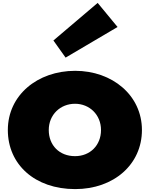

<svg xmlns="http://www.w3.org/2000/svg" viewBox="-20 -1281 1032 1323"><path d="M348 -1002 432 -884 790 -1095 653 -1261ZM34 -385C34 -625 238 -793 498 -793C753 -793 958 -625 958 -385C958 -148 764 22 498 22C220 22 34 -148 34 -385ZM316 -385C316 -280 389 -205 497 -205C601 -205 676 -280 676 -385C676 -491 596 -566 497 -566C396 -566 316 -491 316 -385Z"/></svg>

Font: Poland Can Into
Style: BigWritings
Weight: 700
Foundry: Cannot Into Space Fonts
Version: Version 0.92